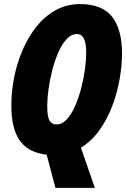

<svg xmlns="http://www.w3.org/2000/svg" viewBox="-20 -745 614 935"><path d="M250 169.9 207 7.8Q203.6 7.8 199.7 7.1Q195.8 6.3 191.9 5.9Q111.8 -6.8 73.5 -64.7Q35.2 -122.6 35.2 -231.9Q35.2 -299.3 49.1 -369.1Q63 -439 90.6 -502.7Q118.2 -566.4 158.4 -616.5Q198.7 -666.5 251.7 -695.8Q304.7 -725.1 369.1 -725.1Q477.1 -725.1 525.6 -663.8Q574.2 -602.5 574.2 -483.9Q574.2 -426.8 562.7 -360.8Q551.3 -294.9 527.1 -230.2Q502.9 -165.5 464.8 -111.8Q426.8 -58.1 374 -25.9L441.9 169.9ZM254.9 -139.2Q282.7 -139.2 305.4 -163.8Q328.1 -188.5 345.7 -228.8Q363.3 -269 375.5 -315.9Q387.7 -362.8 393.8 -408.4Q399.9 -454.1 399.9 -488.8Q399.9 -579.1 355 -579.1Q327.6 -579.1 304.7 -554.7Q281.7 -530.3 264.2 -490.2Q246.6 -450.2 234.6 -403.6Q222.7 -356.9 216.3 -311.3Q210 -265.6 210 -231Q210 -174.8 221.7 -157Q233.4 -139.2 254.9 -139.2Z"/></svg>

Font: Open Sans Condensed ExtraBold
Style: Italic
Weight: 800
Width: 3
Italic angle: -12°
Designer: Monotype Design Team
Foundry: Monotype Imaging Inc.
Version: Version 3.003; ttfautohint (v1.8.4)